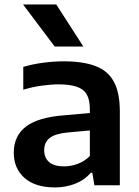

<svg xmlns="http://www.w3.org/2000/svg" viewBox="-20 -828 620 858"><path d="M225.5 9.5Q137 9.5 89.2 -33.2Q41.5 -76 41.5 -145.5Q41.5 -220 95.5 -262Q149.5 -304 269.5 -313L381.5 -323V-339.5Q381.5 -404 348.5 -427.5Q315.5 -451 242 -451Q208.5 -451 166.2 -445.2Q124 -439.5 84 -427V-529Q125.5 -541.5 173.8 -547.8Q222 -554 264 -554Q350 -554 405.8 -533.2Q461.5 -512.5 488.5 -463.5Q515.5 -414.5 515.5 -330V0H402L392.5 -56H385.5Q358 -23.5 316 -7Q274 9.5 225.5 9.5ZM177.5 -157.5Q177.5 -123 199.5 -103.8Q221.5 -84.5 266.5 -84.5Q296.5 -84.5 326.8 -95.5Q357 -106.5 381.5 -130.5V-245L282 -236Q225.5 -230.5 201.5 -211Q177.5 -191.5 177.5 -157.5ZM224.5 -620 83 -808H231.5L352.5 -620Z"/></svg>

Font: Encode Sans SmExp SmBold
Style: Regular
Weight: 600
Width: 6
Designer: Multiple Designers
Foundry: Impallari Type
Version: Version 3.002; ttfautohint (v1.8.3) -l 8 -r 50 -G 200 -x 14 